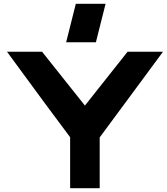

<svg xmlns="http://www.w3.org/2000/svg" viewBox="-20 -993 880 1013"><path d="M653 -720H840L506 -268V0H350V-269L219 -445L17 -720H202L428 -436ZM329 -770 380 -973H537L486 -770Z"/></svg>

Font: Orbitron
Style: Black
Weight: 900
Designer: Matt McInerney
Foundry: Matt McInerney
Version: 1.000